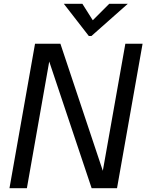

<svg xmlns="http://www.w3.org/2000/svg" viewBox="-20 -994 773 1014"><path d="M122 0H30L165 -763H299L523 -92L642 -763H733L598 0H464L240 -669ZM463 -804H449L317 -974H415L470 -887L557 -974H655Z"/></svg>

Font: Open Sauce One
Style: Italic
Weight: 400
Italic angle: -10°
Designer: Alfredo Marco Pradil
Foundry: Creative Sauce Fz LLC
Version: Version 1.477